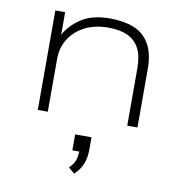

<svg xmlns="http://www.w3.org/2000/svg" viewBox="-84 -574 883 926"><g transform="rotate(10 357.0 -111.5)"><path d="M114 0V-487H162V-368H157Q186 -424 240.5 -459.5Q295 -495 380 -495Q447 -495 496.5 -476Q546 -457 574 -410.5Q602 -364 602 -284V0H552V-281Q552 -342 532.5 -378.5Q513 -415 475.5 -432.5Q438 -450 381 -450Q314 -450 265 -424.5Q216 -399 189.5 -356Q163 -313 163 -258V0ZM340 272 310 247Q331 227 338.5 206Q346 185 346 156L358 163H312V85H392V144Q392 186 379.5 216.5Q367 247 340 272Z"/></g></svg>

Font: Nunito Sans 10pt Expanded ExtraLight
Style: Regular
Weight: 250
Width: 7
Designer: Vernon Adams
Foundry: Vernon Adams
Version: Version 3.101;gftools[0.9.27]